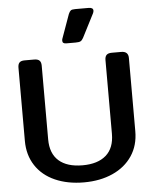

<svg xmlns="http://www.w3.org/2000/svg" viewBox="-62 -987 839 1053"><g transform="rotate(-5 358.0 -460.5)"><path d="M306 -769Q306 -777 308 -781L355 -912Q361 -926 367.5 -931Q374 -936 392 -936H466Q491 -936 491 -919Q491 -912 487 -904L421 -775Q414 -762 406 -757.5Q398 -753 379 -753H327Q306 -753 306 -769ZM54 -240V-643Q54 -662 62.5 -671Q71 -680 91 -680H144Q164 -680 173 -671Q182 -662 182 -643V-237Q182 -159 227.5 -119Q273 -79 358 -79Q442 -79 487.5 -119Q533 -159 533 -237V-643Q533 -662 542 -671Q551 -680 571 -680H623Q662 -680 662 -643V-240Q662 -162 623.5 -104.5Q585 -47 516 -16Q447 15 358 15Q268 15 199 -15.5Q130 -46 92 -104Q54 -162 54 -240Z"/></g></svg>

Font: Mitr
Style: Regular
Weight: 400
Designer: Thanarat Vachiruckul
Foundry: Cadson Demak
Version: Version 1.002